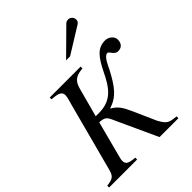

<svg xmlns="http://www.w3.org/2000/svg" viewBox="-279 -1051 1187 1187"><g transform="rotate(-45 314.5 -457.0)"><path d="M340 -744H375L546 -850C558 -857 563 -866 563 -878C563 -898 547 -914 527 -914C517 -914 509 -911 502 -904ZM225 -370 277 -563C292 -619 324 -633 376 -637V-653H106V-637C168 -634 185 -621 185 -594C185 -578 178 -557 171 -532L53 -87C40 -36 32 -23 -28 -16V0H217V-16C162 -21 146 -29 146 -60C146 -71 150 -83 157 -111L214 -328C226 -328 232 -327 241 -325C271 -317 275 -301 299 -248L413 0H578V-16C515 -22 505 -28 474 -82L407 -233C380 -293 363 -316 323 -340V-342C401 -365 439 -419 490 -516C498 -532 524 -596 552 -596C568 -596 575 -556 607 -556C656 -556 657 -598 657 -610C657 -637 628 -661 597 -661C560 -661 536 -648 513 -624C493 -603 474 -571 454 -530C408 -435 364 -370 253 -370Z"/></g></svg>

Font: STIXGeneral
Style: Italic
Weight: 400
Italic angle: -16.33°
Designer: MicroPress Inc., with final additions and corrections provided by Coen Hoffman, Elsevier (retired)
Version: Version 1.1.0